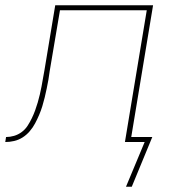

<svg xmlns="http://www.w3.org/2000/svg" viewBox="-51 -540 671 730"><path d="M428 170 499 0H424L507 -501H177L138 -270Q136 -253 133 -236.5Q130 -220 126.5 -203Q123 -186 119 -169.5Q115 -153 110 -136.5Q105 -120 98 -103.5Q91 -87 82.5 -71Q74 -55 62 -41Q50 -27 35 -17.5Q20 -8 3 -4Q-14 0 -31 0L-28 -19Q-13 -19 2.5 -23.5Q18 -28 31.5 -38Q45 -48 54 -62Q63 -76 70 -90.5Q77 -105 82.5 -120Q88 -135 92.5 -150.5Q97 -166 100.5 -181Q104 -196 107 -211.5Q110 -227 112.5 -242.5Q115 -258 118 -273L159 -520H531L448 -19H528L450 170Z"/></svg>

Font: Iosevka Thin Extended
Style: Italic
Weight: 100
Width: 7
Italic angle: -9°
Monospace: yes
Designer: Belleve Invis
Foundry: Belleve Invis
Version: Version 32.5.0; ttfautohint (v1.8.4)